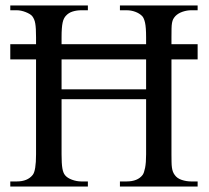

<svg xmlns="http://www.w3.org/2000/svg" viewBox="-20 -682 763 702"><path d="M514.2 -355.5V-464.8H205.1V-355.5ZM418.5 0V-18.6H442.9Q483.4 -18.6 501.5 -42.5Q506.8 -49.8 510.5 -68.4Q514.2 -86.9 514.2 -117.7V-319.3H205.1V-117.7Q205.1 -84 208 -66.9Q210.9 -49.8 217.8 -41.5Q226.1 -31.2 243.2 -24.9Q260.3 -18.6 277.3 -18.6H301.3V0H17.6V-18.6H41.5Q80.6 -18.6 99.6 -42.5Q111.8 -57.6 111.8 -117.7V-464.8H17.6V-520.5H111.8V-545.4Q111.8 -563 111.1 -575.2Q110.4 -587.4 108.9 -596.2Q107.4 -605 104.7 -611.1Q102.1 -617.2 98.1 -622.6Q94.7 -627 88.1 -630.9Q81.5 -634.8 73.5 -637.9Q65.4 -641.1 57.1 -642.8Q48.8 -644.5 41.5 -644.5H17.6V-662.1H301.3V-644.5H277.3Q260.7 -644.5 245.6 -639.9Q230.5 -635.3 220.2 -623.5Q216.8 -619.6 213.9 -614Q210.9 -608.4 209 -599.4Q207 -590.3 206.1 -577.4Q205.1 -564.5 205.1 -545.4V-520.5H514.2V-545.4Q514.2 -581.5 510.3 -599.1Q506.3 -616.7 499.5 -623.5Q489.7 -633.3 474.6 -638.9Q459.5 -644.5 442.9 -644.5H418.5V-662.1H702.6V-644.5H678.7Q664.1 -644.5 647.9 -639.2Q631.8 -633.8 621.6 -623.5Q616.2 -617.7 613.3 -612.1Q610.4 -606.4 608.9 -598.1Q607.4 -589.8 607.2 -577.4Q606.9 -564.9 606.9 -545.4V-520.5H702.6V-464.8H606.9V-117.7Q606.9 -101.6 607.2 -89.8Q607.4 -78.1 608.6 -69.3Q609.9 -60.5 612.3 -54.2Q614.7 -47.9 618.7 -42.5Q627.4 -29.8 644.5 -24.2Q661.6 -18.6 678.7 -18.6H702.6V0Z"/></svg>

Font: Doulos SIL Afr
Style: Regular
Weight: 400
Designer: Walt Agee, Victor Gaultney, Peter Martin, Debbi Hosken, Becca Hirsbrunner
Foundry: SIL International
Version: Version 5.000